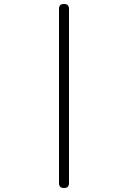

<svg xmlns="http://www.w3.org/2000/svg" viewBox="-20 -820 640 960"><path d="M275 95V-775Q275 -788 281 -794Q287 -800 300 -800Q313 -800 319 -794Q325 -788 325 -775V95Q325 108 319 114Q313 120 300 120Q287 120 281 114Q275 108 275 95Z"/></svg>

Font: Maple Mono Thin
Style: Regular
Weight: 250
Monospace: yes
Designer: subframe7536
Version: Version 7.000